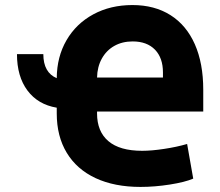

<svg xmlns="http://www.w3.org/2000/svg" viewBox="-20 -737 880 768"><path d="M207 -424.3Q207.5 -509.8 246.1 -576.2Q284.7 -642.6 353.3 -679.7Q421.9 -716.8 509.8 -716.8Q598.1 -716.8 661.9 -676.5Q725.6 -636.2 759.3 -560.1Q793 -483.9 793 -377.9V-291H368.2V-283.2Q368.2 -210.9 413.6 -172.4Q459 -133.8 548.8 -133.8Q586.4 -133.8 636.5 -141.4Q686.5 -148.9 728.5 -161.1L752.9 -22.5Q719.7 -8.3 659.2 1.2Q598.6 10.7 542 10.7Q438 10.7 362.5 -24.4Q287.1 -59.6 247.1 -125.7Q207 -191.9 207 -283.2V-306.2Q131.8 -318.8 89.8 -375Q47.9 -431.2 47.9 -520.5H153.3Q153.3 -483.4 167 -459.2Q180.7 -435.1 207 -424.3ZM631.8 -426.8V-447.3Q631.8 -505.4 599.9 -538.3Q567.9 -571.3 510.7 -571.3Q468.8 -571.3 437 -553.2Q405.3 -535.2 387.2 -502.4Q369.1 -469.7 368.2 -426.8Z"/></svg>

Font: Pretendard JP ExtraBold
Style: Regular
Weight: 800
Designer: Base glyphs from Inter by Rasmus Andersson; Hangeul glyphs from Noto Sans CJK(Source Han Sans) by Jang Soo-young and Kan
Foundry: Kil Hyung-jin
Version: Version 1.309